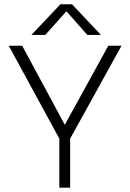

<svg xmlns="http://www.w3.org/2000/svg" viewBox="-20 -860 597 880"><path d="M257 -840.5H310L442.5 -700H380L284.5 -808.5L187.5 -700H124ZM252 -224.5 20 -650.5H81.5L277 -288L476.5 -650.5H537L301.5 -224.5V0H252Z"/></svg>

Font: Overused Grotesk Light
Style: Regular
Weight: 300
Version: Version 0.004